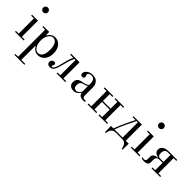

<svg xmlns="http://www.w3.org/2000/svg" viewBox="160 -1930 3434 3434"><g transform="rotate(45 1877.5 -213.0)"><path d="M41 0V-23.4H110.4V-408.2H41V-431.6H190.4V-23.4H259.8V0ZM108.4 -620.1Q90.8 -637.7 90.8 -663.1Q90.8 -688.5 108.4 -706.1Q126 -723.6 151.4 -723.6Q176.8 -723.6 194.3 -706.1Q211.9 -688.5 211.9 -663.1Q211.9 -637.7 194.3 -620.1Q176.8 -602.5 151.4 -602.5Q126 -602.5 108.4 -620.1Z M326.2 275.4H395.5V-408.2H326.2V-431.6H475.6V-352.5L482.4 -351.6Q534.2 -439.5 622.6 -439.5Q671.4 -439.5 710.9 -415Q754.4 -388.2 778.6 -336.9Q802.7 -285.6 802.7 -215.8Q802.7 -146 778.6 -94.7Q754.4 -43.5 710.9 -16.6Q671.4 7.8 622.6 7.8Q534.2 7.8 482.4 -80.1L475.6 -79.1V275.4H576.2V298.8H326.2ZM595.7 -21.5Q636.7 -21.5 663.8 -48.6Q690.9 -75.7 701.9 -117.7Q712.9 -159.7 712.9 -215.8Q712.9 -272 701.9 -314Q690.9 -356 663.8 -383.1Q636.7 -410.2 595.7 -410.2Q548.8 -410.2 512.2 -355.7Q475.6 -301.3 475.6 -215.8Q475.6 -130.4 512.2 -75.9Q548.8 -21.5 595.7 -21.5Z M854.5 -54.7Q854.5 -83.5 872.1 -101.6Q889.6 -119.6 914.6 -119.6Q935.1 -119.6 946 -109.1Q957 -98.6 957 -85.9Q957 -70.8 944.3 -53.7Q938.5 -45.4 938.5 -34.7Q938.5 -23.9 953.1 -23.9Q999 -23.9 1033.2 -171.9Q1052.2 -254.4 1067.4 -305.2Q1082.5 -356 1106 -405.3V-408.2H1028.3V-431.6H1243.2V-23.4H1312.5V0H1093.8V-23.4H1163.1V-408.2H1134.8Q1106 -344.2 1093.3 -305.9Q1080.6 -267.6 1060.5 -181.6Q1036.6 -77.6 1008.3 -34.9Q980 7.8 925.3 7.8Q895.5 7.8 875 -8.1Q854.5 -23.9 854.5 -54.7Z M1408.2 -94.2Q1408.2 -152.8 1440.2 -181.6Q1472.2 -210.4 1530.8 -217.8Q1568.8 -222.7 1595.2 -232.7Q1621.6 -242.7 1649.4 -260.7V-312.5Q1649.4 -330.6 1645.5 -347.2Q1641.6 -363.8 1632.6 -380.1Q1623.5 -396.5 1605.5 -406.2Q1587.4 -416 1562 -416Q1532.7 -416 1510.3 -403.3Q1487.8 -390.6 1487.8 -370.6Q1487.8 -360.4 1494.6 -344.7Q1502 -329.1 1502 -314.5Q1502 -300.3 1491.5 -289.8Q1481 -279.3 1460.4 -279.3Q1437 -279.3 1425.5 -291.7Q1414.1 -304.2 1414.1 -325.2Q1414.1 -369.6 1458.7 -404.5Q1503.4 -439.5 1566.4 -439.5Q1651.4 -439.5 1690.4 -394.3Q1729.5 -349.1 1729.5 -274.4V-77.6Q1729.5 -47.9 1743.4 -34.2Q1757.3 -20.5 1778.3 -20.5Q1793 -20.5 1809.6 -23.9L1813.5 1Q1790 7.8 1772 7.8Q1725.1 7.8 1696.3 -8.1Q1667.5 -23.9 1654.3 -68.8H1650.4Q1626.5 -32.7 1597.2 -12.5Q1567.9 7.8 1522.5 7.8Q1471.2 7.8 1439.7 -19.5Q1408.2 -46.9 1408.2 -94.2ZM1493.2 -102.1Q1493.2 -27.3 1562.5 -27.3Q1587.9 -27.3 1610.4 -46.9Q1632.8 -66.4 1649.4 -96.7V-237.8Q1626 -222.7 1605.2 -215.1Q1584.5 -207.5 1544.4 -197.3Q1493.2 -184.1 1493.2 -102.1Z M1877.9 0V-23.4H1947.3V-408.2H1877.9V-431.6H2096.7V-408.2H2027.3V-237.8H2221.7V-408.2H2152.3V-431.6H2371.1V-408.2H2301.8V-23.4H2371.1V0H2152.3V-23.4H2221.7V-213.9H2027.3V-23.4H2096.7V0Z M2444.3 -23.4H2507.8Q2543.9 -123 2593.3 -229Q2640.1 -330.1 2681.6 -408.2H2607.4V-431.6H2819.3V-23.4H2894.5L2890.6 130.9H2871.1Q2862.3 79.6 2844.7 49.8Q2831.1 26.9 2809.1 13.4Q2787.1 0 2747.1 0H2591.8Q2551.8 0 2529.8 13.4Q2507.8 26.9 2494.1 49.8Q2476.6 79.6 2467.8 130.9H2448.2ZM2533.7 -23.4H2739.3V-408.2H2707.5Q2649.9 -295.4 2615.7 -221.7Q2564 -110.4 2533.7 -23.4ZM2591.8 0Z M2970.7 0V-23.4H3040V-408.2H2970.7V-431.6H3120.1V-23.4H3189.5V0ZM3038.1 -620.1Q3020.5 -637.7 3020.5 -663.1Q3020.5 -688.5 3038.1 -706.1Q3055.7 -723.6 3081.1 -723.6Q3106.4 -723.6 3124 -706.1Q3141.6 -688.5 3141.6 -663.1Q3141.6 -637.7 3124 -620.1Q3106.4 -602.5 3081.1 -602.5Q3055.7 -602.5 3038.1 -620.1Z M3236.3 -7.3 3244.1 -27.8Q3265.6 -18.6 3280.8 -18.6Q3307.1 -18.6 3318.1 -31.5Q3329.1 -44.4 3329.1 -74.7V-130.4Q3329.1 -166 3357.7 -188.5Q3386.2 -210.9 3441.9 -217.3V-221.7Q3393.6 -228 3365.2 -253.4Q3336.9 -278.8 3336.9 -318.8Q3336.9 -365.2 3375.2 -398.4Q3413.6 -431.6 3491.2 -431.6H3713.9V-408.2H3644.5V-23.4H3713.9V0H3495.1V-23.4H3564.5V-210H3489.7Q3409.2 -210 3409.2 -134.3V-66.9Q3409.2 -45.4 3399.9 -29.8Q3390.6 -14.2 3375.2 -6.6Q3359.9 1 3344.2 4.4Q3328.6 7.8 3311.5 7.8Q3269.5 7.8 3236.3 -7.3ZM3417 -314.5Q3417 -233.4 3479 -233.4H3564.5V-408.2H3498.5Q3456.5 -408.2 3436.8 -381.3Q3417 -354.5 3417 -314.5Z"/></g></svg>

Font: Theano Didot
Style: Regular
Weight: 400
Designer: Alexey Kryukov
Version: Version 2.0